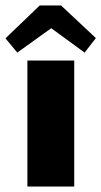

<svg xmlns="http://www.w3.org/2000/svg" viewBox="-56 -681 370 701"><path d="M44 -460H215V0H44ZM253 -489 131 -578 7 -489 -36 -541 89 -661H167L294 -542Z"/></svg>

Font: Lalezar
Style: Regular
Weight: 400
Designer: Borna Izadpanah
Foundry: Borna Izadpanah
Version: Version 1.003